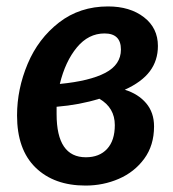

<svg xmlns="http://www.w3.org/2000/svg" viewBox="-20 -563 537 597"><path d="M471 -420Q471 -375 446 -341.5Q421 -308 368 -284Q410 -271 434.5 -242Q459 -213 459 -170Q459 -111 428.5 -69.5Q398 -28 349.5 -7Q301 14 246 14Q148 14 90.5 -42Q33 -98 33 -204Q33 -286 66 -364.5Q99 -443 163.5 -493Q228 -543 316 -543Q384 -543 427.5 -509.5Q471 -476 471 -420ZM166 -302Q259 -311 307.5 -336.5Q356 -362 356 -409Q356 -459 305 -459Q255 -459 219 -415.5Q183 -372 166 -302ZM156 -231V-208Q156 -74 247 -74Q289 -74 313 -100Q337 -126 337 -174Q337 -228 289 -256Q228 -237 156 -231Z"/></svg>

Font: Fira Sans Condensed Medium
Style: Italic
Weight: 500
Width: 3
Italic angle: -8°
Designer: bBox Type GmbH & Carrois Corporate GbR & Edenspiekermann AG
Foundry: bBox Type GmbH & Carrois Corporate GbR & Edenspiekermann AG
Version: Version 4.301